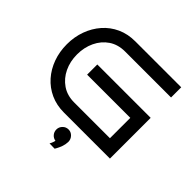

<svg xmlns="http://www.w3.org/2000/svg" viewBox="-225 -905 1333 1333"><g transform="rotate(45 441.0 -238.5)"><path d="M817 0H366Q293 0 234 -27Q175 -54 132.5 -102Q90 -150 67 -213.5Q44 -277 44 -350Q44 -422 67 -485.5Q90 -549 132.5 -597.5Q175 -646 234 -673Q293 -700 366 -700H817V-600H366Q297 -600 247.5 -566.5Q198 -533 171 -476Q144 -419 144 -350Q144 -281 171 -224.5Q198 -168 247.5 -134Q297 -100 366 -100H717V-300H293V-400H817ZM531 123Q530 149 521.5 172Q513 195 505 209Q497 223 497 223L446 222Q446 222 452 210.5Q458 199 462 180Q440 177 425.5 160Q411 143 411 120Q411 96 428.5 78Q446 60 471 60Q496 60 513.5 78.5Q531 97 531 123Z"/></g></svg>

Font: Bruno Ace SC
Style: Regular
Weight: 400
Version: Version 1.100; ttfautohint (v1.8.4.7-5d5b);gftools[0.9.27]